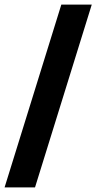

<svg xmlns="http://www.w3.org/2000/svg" viewBox="-30 -732 421 839"><path d="M-10 87 238 -712H371L123 87Z"/></svg>

Font: Bricolage Grotesque 96pt ExtraBold
Style: Bold
Weight: 700
Version: Version 1.001;gftools[0.9.33.dev8+g029e19f]